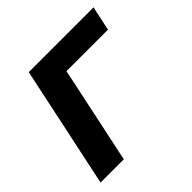

<svg xmlns="http://www.w3.org/2000/svg" viewBox="-135 -620 742 742"><g transform="rotate(-45 236.0 -249.0)"><path d="M12 0Q22.5 -49 34 -104.5Q45 -155 58 -217L68.5 -266.5Q84 -339 95 -392Q106 -444.5 117.5 -498H471.5L450 -397.5H223Q217 -368.5 210.5 -337Q203.5 -305.5 195.5 -266.5L185 -217Q172 -155 161.2 -104.5Q150.5 -54 139 0Z"/></g></svg>

Font: Heraclito SemiBold
Style: Italic
Weight: 600
Italic angle: -12°
Designer: Kostas Bartsokas (font) & Cristiano Sobral (main changes)
Foundry: Kostas Bartsokas (font) & Cristiano Sobral (main changes)
Version: Version 1.00;July 8, 2020;FontCreator 13.0.0.2655 64-bit